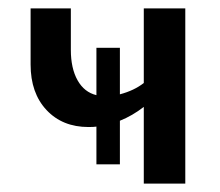

<svg xmlns="http://www.w3.org/2000/svg" viewBox="-20 -438 525 458"><path d="M422 -418V0H323V-183Q296 -162 266 -150V-46H210V-136Q204 -135 191 -135Q129 -135 91 -175.5Q53 -216 53 -284V-418H149V-319Q149 -275 165 -246.5Q181 -218 210 -211V-324H266V-213Q300 -222 323 -240V-418Z"/></svg>

Font: Ysabeau Semibold
Style: Regular
Weight: 600
Designer: Christian Thalmann (Catharsis Fonts)
Version: Version 0.003